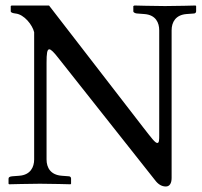

<svg xmlns="http://www.w3.org/2000/svg" viewBox="-20 -667 735 697"><path d="M603 -557C603 -587 618 -613 657 -616L684 -618C688 -618 692 -621 692 -626V-645L690 -647C690 -647 618 -645 579 -645C543 -645 468 -647 468 -647L464 -645V-626C464 -621 473 -618 478 -618L504 -616C546 -613 558 -584 558 -557V-178C558 -159 558 -148 551 -148C543 -148 530 -166 501 -203L158 -647H22L19 -645V-626C19 -621 28 -619 36 -618C68 -615 98 -576 104 -550V-88C104 -61 91 -32 50 -29L24 -27C14 -26 11 -23 11 -18V0L13 2C13 2 90 0 125 0C165 0 236 2 236 2L238 0V-19C238 -24 234 -27 230 -27L204 -29C164 -32 149 -58 149 -88V-439C149 -473 151 -488 159 -488C165 -488 176 -477 193 -455L542 -14C553 1 566 10 582 10C596 10 603 -2 603 -21Z"/></svg>

Font: Linux Libertine O C
Style: Regular
Weight: 400
Designer: Philipp H. Poll
Foundry: Philipp H. Poll
Version: Version 4.0.3